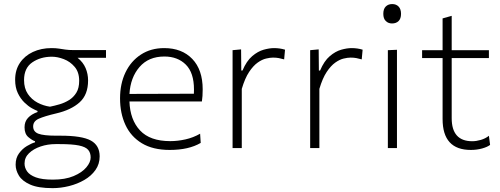

<svg xmlns="http://www.w3.org/2000/svg" viewBox="-20 -748 2528 970"><path d="M246 202.5Q173 202.5 132.5 184.5Q92 166.5 75.5 139.2Q59 112 59 84Q59 50 76 26.8Q93 3.5 116 -10.2Q139 -24 157 -29V-34.5Q143.5 -38.5 123.8 -54.8Q104 -71 104 -105Q104 -133.5 121.2 -152.2Q138.5 -171 169.5 -182V-187.5Q159.5 -191 141 -201.2Q122.5 -211.5 103 -230.5Q83.5 -249.5 70 -277.8Q56.5 -306 56.5 -345Q56.5 -394.5 80.5 -430.2Q104.5 -466 146.2 -485.5Q188 -505 240 -505Q261.5 -505 277.5 -502.5Q293.5 -500 310.5 -497.5Q327.5 -495 352 -495H515.5V-456H372Q400 -433.5 412.5 -404Q425 -374.5 425 -341.5Q425 -269.5 382.2 -231Q339.5 -192.5 264 -175Q204.5 -161 176 -148.2Q147.5 -135.5 147.5 -109.5Q147.5 -82.5 174 -72.5Q200.5 -62.5 263.5 -62.5H286Q394 -62.5 438.8 -38Q483.5 -13.5 483.5 42Q483.5 81 462.2 111Q441 141 406 161.2Q371 181.5 329 192Q287 202.5 246 202.5ZM232.5 -209Q255 -213.5 280.8 -221Q306.5 -228.5 329 -242.5Q351.5 -256.5 365.8 -279.8Q380 -303 380 -340Q380 -383.5 357.2 -410.2Q334.5 -437 302.5 -449.2Q270.5 -461.5 242 -461.5Q185 -461.5 143.2 -433Q101.5 -404.5 101.5 -343.5Q101.5 -301.5 120.8 -273.2Q140 -245 170 -229.2Q200 -213.5 232.5 -209ZM247 159.5Q309.5 159.5 352 141.5Q394.5 123.5 416.2 97.5Q438 71.5 438 47.5Q438 23.5 425.2 8.8Q412.5 -6 378.8 -13Q345 -20 281 -20H260.5Q221 -20 185.2 -8Q149.5 4 126.8 25.8Q104 47.5 104 78Q104 99.5 117 118Q130 136.5 161 148Q192 159.5 247 159.5Z M837.5 9.5Q752.5 9.5 696.8 -24.2Q641 -58 613.8 -116.8Q586.5 -175.5 586.5 -251Q586.5 -325 614 -382.2Q641.5 -439.5 691.8 -472.2Q742 -505 809.5 -505Q899 -505 951.5 -450.2Q1004 -395.5 1004 -296.5Q1004 -261 1000 -235.5H634Q637 -143 687.5 -89Q738 -35 840 -35Q878 -35 917 -43.8Q956 -52.5 991 -72.5L994 -26Q933.5 9.5 837.5 9.5ZM810.5 -462.5Q730.5 -462.5 684.8 -409.5Q639 -356.5 634 -273.5L959.5 -274.5Q960 -283.5 960 -295.5Q960 -380.5 918.8 -421.5Q877.5 -462.5 810.5 -462.5Z M1155 0V-494.5L1198 -498.5L1199 -391.5H1205Q1225.5 -440 1254 -464.2Q1282.5 -488.5 1311.8 -496.8Q1341 -505 1364.5 -505Q1393.5 -505 1420 -497L1415.5 -448Q1401 -452 1388.5 -454.5Q1376 -457 1359 -457Q1344.5 -457 1324.2 -452.2Q1304 -447.5 1281.8 -431.8Q1259.5 -416 1238.5 -384.5Q1217.5 -353 1201.5 -299V0Z M1547 0V-494.5L1590 -498.5L1591 -391.5H1597Q1617.5 -440 1646 -464.2Q1674.5 -488.5 1703.8 -496.8Q1733 -505 1756.5 -505Q1785.5 -505 1812 -497L1807.5 -448Q1793 -452 1780.5 -454.5Q1768 -457 1751 -457Q1736.5 -457 1716.2 -452.2Q1696 -447.5 1673.8 -431.8Q1651.5 -416 1630.5 -384.5Q1609.5 -353 1593.5 -299V0Z M1939.5 0V-494.5L1985.5 -496.5V0ZM1960.5 -629.5Q1941.5 -629.5 1929 -641.8Q1916.5 -654 1916.5 -678Q1916.5 -703 1929 -715.2Q1941.5 -727.5 1961.5 -727.5Q1981.5 -727.5 1993.8 -714.8Q2006 -702 2006 -678Q2006 -654 1993.8 -641.8Q1981.5 -629.5 1960.5 -629.5Z M2358.5 9.5Q2216 9.5 2216 -146.5V-454.5H2112.5V-494.5H2216V-655L2262 -668V-494.5H2450V-454.5H2262V-151Q2262 -34.5 2366 -34.5Q2386 -34.5 2409.2 -41.2Q2432.5 -48 2450 -62L2456 -16Q2442.5 -5.5 2416 2Q2389.5 9.5 2358.5 9.5Z"/></svg>

Font: Commissioner ExtraLight
Style: Regular
Weight: 200
Designer: Kostas Bartsokas
Foundry: Kostas Bartsokas
Version: Version 1.000; ttfautohint (v1.8.3)